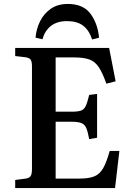

<svg xmlns="http://www.w3.org/2000/svg" viewBox="-20 -953 672 973"><path d="M57 0V-41L111 -48Q129 -51 135.5 -61Q142 -71 142 -99V-616Q142 -641 135.5 -650.5Q129 -660 108 -663L57 -669V-710H533L566 -541L519 -529Q500 -583 481 -612Q462 -641 433 -651.5Q404 -662 356 -662H262V-387H343Q375 -387 390.5 -392.5Q406 -398 414.5 -416Q423 -434 432 -472L472 -477V-255L432 -248Q425 -286 417 -304.5Q409 -323 392 -329.5Q375 -336 343 -336H262V-48H384Q431 -48 458.5 -59.5Q486 -71 503 -101Q520 -131 536 -188H585L563 0ZM324 -933Q401 -933 438 -884Q475 -835 482 -762L447 -753Q431 -801 400.5 -823.5Q370 -846 320 -846Q269 -846 238 -821.5Q207 -797 195 -754L160 -762Q164 -807 183.5 -846Q203 -885 238 -909Q273 -933 324 -933Z"/></svg>

Font: Literata 36pt Medium
Style: Regular
Weight: 500
Designer: Latin by Veronika Burian and Jose Scaglione. Greek by Irene Vlachou. Cyrillic by Vera Evstafieva.
Foundry: TypeTogether
Version: Version 3.002